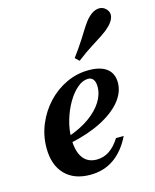

<svg xmlns="http://www.w3.org/2000/svg" viewBox="-105 -748 673 831"><g transform="rotate(-15 231.0 -332.0)"><path d="M196.8 11.3Q124.2 11.3 83.5 -31Q42.7 -73.4 42.7 -149.2Q42.7 -204.8 63.7 -255.2Q84.7 -305.6 121.4 -344.8Q158.1 -383.9 205.6 -406Q253.2 -428.2 305.6 -428.2Q358.9 -428.2 386.7 -406.5Q414.5 -384.7 414.5 -343.5Q414.5 -300 381.9 -260.5Q349.2 -221 289.5 -190.7Q229.8 -160.5 148.4 -143.5V-173.4Q204.8 -192.7 244 -220.6Q283.1 -248.4 304 -281.5Q325 -314.5 325 -349.2Q325 -371 316.5 -381.9Q308.1 -392.7 293.5 -392.7Q269.4 -392.7 245.2 -372.2Q221 -351.6 201.2 -317.7Q181.5 -283.9 169.4 -242.7Q157.3 -201.6 157.3 -160.5Q157.3 -104.8 178.6 -75Q200 -45.2 240.3 -45.2Q271.8 -45.2 297.6 -62.5Q323.4 -79.8 344.4 -113.7H379Q348.4 -51.6 302.8 -20.2Q257.3 11.3 196.8 11.3ZM279 -477.4 261.3 -494.4Q290.3 -533.1 309.3 -563.3Q328.2 -593.5 342.7 -616.1Q357.3 -638.7 371.8 -652.4Q391.9 -671.8 413.3 -674.6Q434.7 -677.4 450 -661.3Q463.7 -646.8 460.1 -627.8Q456.5 -608.9 435.5 -587.9Q420.2 -572.6 398 -558.1Q375.8 -543.5 346.4 -525Q316.9 -506.5 279 -477.4Z"/></g></svg>

Font: Playfair 9pt
Style: Bold Italic
Weight: 700
Italic angle: -15.6°
Designer: Claus Eggers Sørensen
Foundry: Claus Eggers Sørensen
Version: Version 2.203